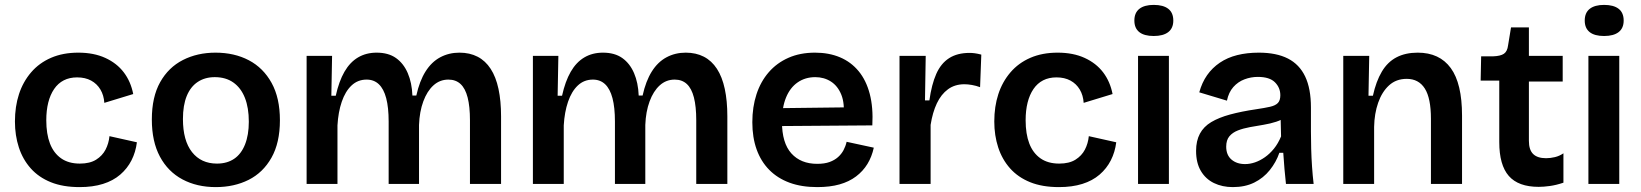

<svg xmlns="http://www.w3.org/2000/svg" viewBox="-20 -751 6702 784"><path d="M305 13Q237 13 187.5 -7Q138 -27 105.5 -63.5Q73 -100 57 -149Q41 -198 41 -255Q41 -316 57.5 -366.5Q74 -417 107 -455.5Q140 -494 188.5 -515Q237 -536 300 -536Q363 -536 410 -514.5Q457 -493 485.5 -455.5Q514 -418 524 -367L406 -331Q404 -362 390 -385.5Q376 -409 352 -422Q328 -435 295 -435Q264 -435 240.5 -423Q217 -411 201 -387.5Q185 -364 177 -332Q169 -300 169 -260Q169 -204 184 -165Q199 -126 229.5 -104.5Q260 -83 306 -83Q347 -83 372.5 -99Q398 -115 411 -140Q424 -165 427 -195L539 -170Q534 -130 517 -96.5Q500 -63 471 -38Q442 -13 400.5 0Q359 13 305 13Z M861 13Q784 13 725 -18.5Q666 -50 633 -111.5Q600 -173 600 -263Q600 -355 634 -415.5Q668 -476 727 -506Q786 -536 860 -536Q937 -536 996 -505Q1055 -474 1089 -412.5Q1123 -351 1123 -260Q1123 -168 1088.5 -107Q1054 -46 995 -16.5Q936 13 861 13ZM866 -83Q907 -83 936 -102.5Q965 -122 980.5 -161Q996 -200 996 -254Q996 -311 980 -351.5Q964 -392 933 -414Q902 -436 857 -436Q817 -436 787.5 -416.5Q758 -397 742.5 -359Q727 -321 727 -265Q727 -177 764 -130Q801 -83 866 -83Z M1232 0V-327V-523H1336L1333 -360H1351Q1364 -419 1386.5 -458Q1409 -497 1442 -516.5Q1475 -536 1518 -536Q1566 -536 1597 -514Q1628 -492 1645 -452.5Q1662 -413 1664 -361H1680Q1693 -420 1717.5 -459Q1742 -498 1777.5 -517Q1813 -536 1856 -536Q1898 -536 1930 -519.5Q1962 -503 1983.5 -470Q2005 -437 2015.5 -388Q2026 -339 2026 -276V0H1899V-260Q1899 -316 1889.5 -353Q1880 -390 1860.5 -408Q1841 -426 1811 -426Q1776 -426 1750 -402.5Q1724 -379 1708.5 -337Q1693 -295 1691 -241V0H1567V-255Q1567 -312 1557 -350Q1547 -388 1527 -407Q1507 -426 1477 -426Q1441 -426 1415.5 -402Q1390 -378 1375.5 -335.5Q1361 -293 1358 -239V0Z M2156 0V-327V-523H2260L2257 -360H2275Q2288 -419 2310.5 -458Q2333 -497 2366 -516.5Q2399 -536 2442 -536Q2490 -536 2521 -514Q2552 -492 2569 -452.5Q2586 -413 2588 -361H2604Q2617 -420 2641.5 -459Q2666 -498 2701.5 -517Q2737 -536 2780 -536Q2822 -536 2854 -519.5Q2886 -503 2907.5 -470Q2929 -437 2939.5 -388Q2950 -339 2950 -276V0H2823V-260Q2823 -316 2813.5 -353Q2804 -390 2784.5 -408Q2765 -426 2735 -426Q2700 -426 2674 -402.5Q2648 -379 2632.5 -337Q2617 -295 2615 -241V0H2491V-255Q2491 -312 2481 -350Q2471 -388 2451 -407Q2431 -426 2401 -426Q2365 -426 2339.5 -402Q2314 -378 2299.5 -335.5Q2285 -293 2282 -239V0Z M3317 13Q3253 13 3204 -5Q3155 -23 3121 -57.5Q3087 -92 3069.5 -141Q3052 -190 3052 -252Q3052 -314 3069 -366Q3086 -418 3119 -456Q3152 -494 3199.5 -515Q3247 -536 3308 -536Q3365 -536 3410 -517Q3455 -498 3486 -460.5Q3517 -423 3531.5 -367.5Q3546 -312 3542 -239L3133 -236V-309L3467 -313L3424 -272Q3430 -328 3415.5 -364Q3401 -400 3373 -418Q3345 -436 3309 -436Q3268 -436 3237 -414.5Q3206 -393 3189.5 -352.5Q3173 -312 3173 -254Q3173 -167 3211.5 -124.5Q3250 -82 3317 -82Q3347 -82 3367.5 -89.5Q3388 -97 3402 -109.5Q3416 -122 3424.5 -138Q3433 -154 3437 -172L3548 -148Q3540 -111 3522 -81.5Q3504 -52 3475.5 -30.5Q3447 -9 3408 2Q3369 13 3317 13Z M3653 0V-263V-523H3760L3757 -341H3775Q3784 -406 3803 -449Q3822 -492 3855.5 -513.5Q3889 -535 3939 -535Q3949 -535 3960.5 -533.5Q3972 -532 3987 -528L3982 -395Q3966 -401 3949 -404Q3932 -407 3918 -407Q3879 -407 3851 -386.5Q3823 -366 3805.5 -329Q3788 -292 3780 -241V0Z M4304 13Q4236 13 4186.5 -7Q4137 -27 4104.5 -63.5Q4072 -100 4056 -149Q4040 -198 4040 -255Q4040 -316 4056.5 -366.5Q4073 -417 4106 -455.5Q4139 -494 4187.5 -515Q4236 -536 4299 -536Q4362 -536 4409 -514.5Q4456 -493 4484.5 -455.5Q4513 -418 4523 -367L4405 -331Q4403 -362 4389 -385.5Q4375 -409 4351 -422Q4327 -435 4294 -435Q4263 -435 4239.5 -423Q4216 -411 4200 -387.5Q4184 -364 4176 -332Q4168 -300 4168 -260Q4168 -204 4183 -165Q4198 -126 4228.5 -104.5Q4259 -83 4305 -83Q4346 -83 4371.5 -99Q4397 -115 4410 -140Q4423 -165 4426 -195L4538 -170Q4533 -130 4516 -96.5Q4499 -63 4470 -38Q4441 -13 4399.5 0Q4358 13 4304 13Z M4627 0V-523H4753V0ZM4691 -604Q4652 -604 4632 -620Q4612 -636 4612 -667Q4612 -699 4632.5 -715Q4653 -731 4691 -731Q4730 -731 4750.5 -715Q4771 -699 4771 -667Q4771 -636 4750.5 -620Q4730 -604 4691 -604Z M5014 13Q4971 13 4937 -3.5Q4903 -20 4883.5 -53Q4864 -86 4864 -135Q4864 -176 4879.5 -205Q4895 -234 4926 -252.5Q4957 -271 5003 -283.5Q5049 -296 5110 -305Q5144 -310 5166 -315Q5188 -320 5198 -330.5Q5208 -341 5208 -362Q5208 -393 5186 -415Q5164 -437 5116 -437Q5088 -437 5061.5 -427Q5035 -417 5016 -395.5Q4997 -374 4990 -340L4877 -374Q4888 -414 4909 -444Q4930 -474 4961 -495Q4992 -516 5032 -526Q5072 -536 5120 -536Q5192 -536 5239 -512Q5286 -488 5309.5 -438.5Q5333 -389 5333 -312V-214Q5333 -180 5334 -143.5Q5335 -107 5337.5 -70.5Q5340 -34 5344 0H5231Q5228 -28 5225 -60.5Q5222 -93 5220 -127H5204Q5191 -89 5165 -56.5Q5139 -24 5101.5 -5.5Q5064 13 5014 13ZM5064 -81Q5084 -81 5104.5 -88Q5125 -95 5145 -109Q5165 -123 5182 -144Q5199 -165 5211 -194L5209 -280L5233 -276Q5216 -262 5191.5 -254Q5167 -246 5139.5 -241.5Q5112 -237 5084.5 -232Q5057 -227 5035 -218.5Q5013 -210 5000 -194.5Q4987 -179 4987 -152Q4987 -118 5008.5 -99.5Q5030 -81 5064 -81Z M5465 0V-317V-523H5571L5568 -360H5586Q5599 -419 5622.5 -458.5Q5646 -498 5682.5 -517Q5719 -536 5769 -536Q5858 -536 5904 -473Q5950 -410 5950 -279V0H5823V-266Q5823 -350 5798 -389.5Q5773 -429 5724 -429Q5681 -429 5652 -402.5Q5623 -376 5607.5 -331.5Q5592 -287 5591 -233V0Z M6263 12Q6180 12 6141 -32.5Q6102 -77 6102 -171V-422H6026L6028 -521H6077Q6107 -522 6121 -531.5Q6135 -541 6138 -566L6150 -639H6223V-523H6361V-418H6223V-176Q6223 -139 6240.5 -122Q6258 -105 6293 -105Q6311 -105 6329.5 -109.5Q6348 -114 6364 -125V-5Q6334 5 6308.5 8.5Q6283 12 6263 12Z M6466 0V-523H6592V0ZM6530 -604Q6491 -604 6471 -620Q6451 -636 6451 -667Q6451 -699 6471.5 -715Q6492 -731 6530 -731Q6569 -731 6589.5 -715Q6610 -699 6610 -667Q6610 -636 6589.5 -620Q6569 -604 6530 -604Z"/></svg>

Font: Bricolage Grotesque 18pt SemiBold
Style: Regular
Weight: 600
Version: Version 1.001;gftools[0.9.33.dev8+g029e19f]